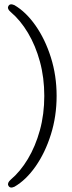

<svg xmlns="http://www.w3.org/2000/svg" viewBox="-20 -740 332 880"><path d="M239.5 -300.5Q239.5 -207 213.2 -123.5Q187 -40 143 22.8Q99 85.5 46 116Q25 125.5 18 110Q12.5 98.5 29 83.5Q73 46.5 107.8 -11.5Q142.5 -69.5 162.8 -143Q183 -216.5 183 -300.5Q183 -384 163 -457.5Q143 -531 108.2 -589.2Q73.5 -647.5 29 -685Q12 -699.5 18 -711Q24.5 -726 46 -716.5Q99 -685.5 143 -622.8Q187 -560 213.2 -476.8Q239.5 -393.5 239.5 -300.5Z"/></svg>

Font: Fraunces 144pt S100 Light
Style: Regular
Weight: 300
Version: Version 1.000; ttfautohint (v1.8.3)